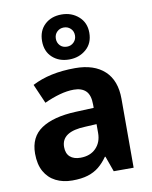

<svg xmlns="http://www.w3.org/2000/svg" viewBox="-93 -909 780 988"><g transform="rotate(-10 297.5 -415.5)"><path d="M318 -557Q417 -557 471.5 -506.5Q526 -456 526 -360V0H422L393 -81H390Q369 -51 344.5 -31Q320 -11 286.5 -0.5Q253 10 205 10Q156 10 118.5 -9Q81 -28 60 -65.5Q39 -103 39 -159Q39 -246 102 -288Q165 -330 282 -335L377 -339V-356Q377 -406 355 -427.5Q333 -449 292 -449Q257 -449 217.5 -438Q178 -427 137 -408L93 -509Q139 -533 195 -545Q251 -557 318 -557ZM319 -251Q255 -249 223.5 -228Q192 -207 192 -167Q192 -133 211.5 -115.5Q231 -98 266 -98Q317 -98 347 -128.5Q377 -159 377 -208V-254ZM297 -606Q244 -606 209.5 -637.5Q175 -669 175 -723Q175 -777 209 -809Q243 -841 297 -841Q349 -841 385.5 -809Q422 -777 422 -724Q422 -669 385.5 -637.5Q349 -606 297 -606ZM297 -673Q318 -673 332.5 -687.5Q347 -702 347 -723Q347 -745 332.5 -759Q318 -773 297 -773Q276 -773 261.5 -759Q247 -745 247 -723Q247 -702 260.5 -687.5Q274 -673 297 -673Z"/></g></svg>

Font: Noto Sans Hebrew Thin
Style: Bold
Weight: 700
Version: Version 3.001